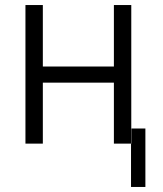

<svg xmlns="http://www.w3.org/2000/svg" viewBox="-20 -568 648 762"><path d="M432 -304V-548H501V2H432V-240H150V2H81V-548H150V-304ZM500 174H557V-58H500Z"/></svg>

Font: Sinter Normal
Style: Regular
Weight: 350
Foundry: Adobe & rsms
Version: Version 1.000